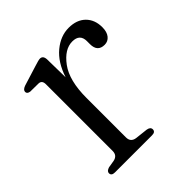

<svg xmlns="http://www.w3.org/2000/svg" viewBox="-134 -555 652 652"><g transform="rotate(-45 192.0 -229.0)"><path d="M162.5 -434.5 164 -347Q182 -401.5 216.5 -430Q251 -458.5 290 -458.5Q328.5 -458.5 350.5 -436.8Q372.5 -415 372.5 -379Q372.5 -356 362.2 -343.5Q352 -331 336 -331Q302 -331 302 -368V-382.5Q302 -417 266 -417Q228.5 -417 196.5 -373.8Q164.5 -330.5 164.5 -247V-57.5Q164.5 -34.5 188 -31.5L232.5 -26.5Q248.5 -24 248.5 -12.5Q248.5 0 232 0H54Q37.5 0 37.5 -12.5Q37.5 -22 52 -26.5L79 -31Q100 -35.5 100 -57V-377.5Q100 -396 85 -397L44.5 -397.5Q31.5 -399.5 31.5 -409Q31.5 -418.5 46.5 -424L119 -446.5Q140.5 -453.5 147 -453.5Q161.5 -453.5 162.5 -434.5Z"/></g></svg>

Font: Fraunces 72pt Soft Light
Style: Regular
Weight: 300
Version: Version 1.000;[b76b70a41]